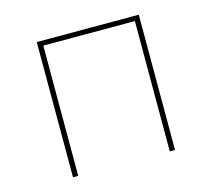

<svg xmlns="http://www.w3.org/2000/svg" viewBox="-81 -613 782 709"><g transform="rotate(-15 310.0 -258.5)"><path d="M115 0H135V-498H485V0H505V-517H115Z"/></g></svg>

Font: Chess Sans Thin
Style: Regular
Weight: 100
Designer: Wolf Bōese
Foundry: Wolf Bōese
Version: Version 7.223;Glyphs 3.3 (3306)